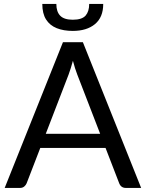

<svg xmlns="http://www.w3.org/2000/svg" viewBox="-20 -924 717 944"><path d="M674 0H599Q575 0 566 -23L499 -196.5H178L111 -23Q107.5 -14 99.2 -7Q91 0 78 0H3L289.5 -716.5H387.5ZM472.5 -266 359.5 -558.5Q349 -585.5 338.5 -625Q327.5 -585 317.5 -558L205 -266ZM338 -772Q292.5 -772 258.8 -785.5Q225 -799 206.5 -828.2Q188 -857.5 188 -904.5H257Q257 -866.5 276 -846.8Q295 -827 338 -827Q383 -827 401 -847.5Q418.5 -868 418.5 -904.5H487.5Q487.5 -839 447 -805.5Q406.5 -772 338 -772Z"/></svg>

Font: Verano Sans
Style: Regular
Weight: 400
Designer: Lukasz Dziedzic with Adam Twardoch and Botio Nikoltchev
Foundry: tyPoland Lukasz Dziedzic
Version: Version 3.001;December 28, 2019;FontCreator 12.0.0.2547 64-b